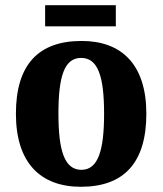

<svg xmlns="http://www.w3.org/2000/svg" viewBox="-20 -706 623 736"><path d="M153 -605H424V-686H153ZM290 10C455 10 541 -82 541 -270C541 -458 447 -549 293 -549C127 -549 41 -458 41 -270C41 -82 135 10 290 10ZM292 -55C227 -55 204 -129 204 -270C204 -412 226 -484 291 -484C356 -484 379 -412 379 -270C379 -129 356 -55 292 -55Z"/></svg>

Font: Noto Serif Armenian SemiCondensed
Style: Bold
Weight: 700
Width: 4
Designer: Monotype Design Team
Foundry: Monotype Imaging Inc.
Version: Version 2.008